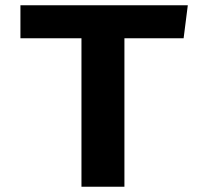

<svg xmlns="http://www.w3.org/2000/svg" viewBox="-20 -713 779 733"><path d="M58 -567V-693H697L681 -567H455V0H291V-567Z"/></svg>

Font: Fix15 Mono
Style: Bold
Weight: 700
Designer: Carrois Corporate & Edenspiekermann AG
Foundry: Carrois Corporate GbR & Edenspiekermann AG
Version: Version 3.206